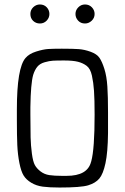

<svg xmlns="http://www.w3.org/2000/svg" viewBox="-20 -839 565 867"><path d="M56.2 -297.9V-345.2Q56.2 -532.2 95.2 -577.1Q111.3 -596.2 143.1 -606.2Q174.8 -616.2 197.5 -617.7Q220.2 -619.1 256.8 -619.1H261.2Q310.1 -619.1 335.9 -617.2Q361.8 -615.2 389.4 -605.2Q417 -595.2 429 -578.1Q440.9 -561 451.4 -527.6Q461.9 -494.1 464.8 -448.5Q467.8 -402.8 467.8 -333V-237.8Q466.8 -150.9 456.3 -102.1Q445.8 -53.2 428.5 -32.7Q411.1 -12.2 378.2 -2.2Q345.2 7.8 249 7.8Q203.1 7.8 173.6 3.9Q144 0 121.1 -13.9Q98.1 -27.8 86.7 -46.4Q75.2 -64.9 67.6 -103Q60.1 -141.1 58.1 -183.6Q56.2 -226.1 56.2 -297.9ZM117.2 -321.8Q117.2 -254.9 118.2 -218.5Q119.1 -182.1 124 -145.5Q128.9 -108.9 137.5 -93.5Q146 -78.1 163.1 -64.9Q180.2 -51.8 202.6 -48.3Q225.1 -44.9 259.8 -44.9H280.8Q375 -44.9 391.1 -107.9Q392.1 -109.9 392.1 -110.8Q407.2 -166 407.2 -320.8Q407.2 -390.6 404.5 -428.7Q401.9 -466.8 395 -497.8Q388.2 -528.8 371.6 -541.5Q355 -554.2 332 -560.1Q309.1 -565.9 269 -565.9Q234.9 -565.9 219 -564.9Q203.1 -564 181.6 -557.9Q160.2 -551.8 148.7 -537.8Q137.2 -523.9 129.9 -501Q118.7 -461.9 117.2 -355ZM117.2 -775.9Q117.2 -793.9 130.1 -806.4Q143.1 -818.8 160.2 -818.8Q179.2 -818.8 191.2 -805.9Q203.1 -793 203.1 -775.9Q203.1 -758.8 190.7 -745.8Q178.2 -732.9 160.2 -732.9Q142.1 -732.9 129.6 -744.9Q117.2 -756.8 117.2 -775.9ZM363.8 -818.8Q382.8 -818.8 395 -805.9Q407.2 -793 407.2 -775.9Q407.2 -757.8 394 -745.4Q380.9 -732.9 363.8 -732.9Q344.7 -732.9 332.8 -745.8Q320.8 -758.8 320.8 -775.9Q320.8 -793 333.5 -805.9Q346.2 -818.8 363.8 -818.8Z"/></svg>

Font: CMU Typewriter Text
Style: Light
Weight: 200
Version: Version 0.7.0